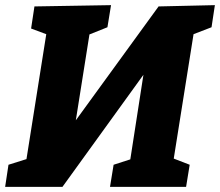

<svg xmlns="http://www.w3.org/2000/svg" viewBox="-31 -727 856 747"><path d="M805 -707 792 -621 722 -594 645 -110 707 -86 693 0H397L411 -86L476 -107L527 -436L212 0H-11L2 -86L72 -108L149 -594L90 -616L103 -702L401 -707L387 -621L317 -593L264 -259L586 -702Z"/></svg>

Font: Bitter Pro ExtraBold
Style: Italic
Weight: 800
Italic angle: -9°
Designer: Sol Matas, and Bitter project Authors
Foundry: Sol Matas
Version: Version 1.010